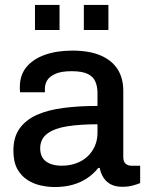

<svg xmlns="http://www.w3.org/2000/svg" viewBox="-20 -742 590 774"><path d="M200 12Q175 12 146 6Q117 0 91.5 -16Q66 -32 50 -60.5Q34 -89 34 -135Q34 -189 59 -224Q84 -259 129 -279Q174 -299 236.5 -307Q299 -315 373 -315V-367Q373 -393 364.5 -413Q356 -433 333.5 -444Q311 -455 269 -455Q227 -455 203.5 -444.5Q180 -434 170.5 -418.5Q161 -403 161 -385V-370H61Q60 -375 60 -380Q60 -385 60 -392Q60 -439 86.5 -471.5Q113 -504 161 -521Q209 -538 272 -538Q340 -538 385.5 -518.5Q431 -499 454 -463Q477 -427 477 -376V-109Q477 -90 486.5 -82Q496 -74 509 -74H545V-4Q533 1 515 6Q497 11 473 11Q446 11 427.5 1.5Q409 -8 397.5 -25.5Q386 -43 382 -65H376Q358 -42 332.5 -24.5Q307 -7 274 2.5Q241 12 200 12ZM229 -74Q260 -74 286.5 -83.5Q313 -93 332 -110.5Q351 -128 362 -152.5Q373 -177 373 -206V-241Q304 -241 252 -233Q200 -225 171 -203.5Q142 -182 142 -144Q142 -121 152 -105.5Q162 -90 182 -82Q202 -74 229 -74ZM121 -621V-722H220V-621ZM318 -621V-722H417V-621Z"/></svg>

Font: Archivo SemiBold Medium
Style: Regular
Weight: 500
Version: Version 2.001